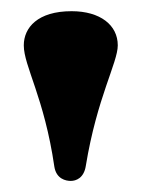

<svg xmlns="http://www.w3.org/2000/svg" viewBox="-20 -727 253 343"><path d="M106.4 -403.8C115.7 -403.8 129.9 -408.7 133.3 -430.7C153.3 -552.7 190.4 -615.2 190.4 -646C190.4 -682.1 159.2 -707 107.9 -707C47.4 -707 22.5 -677.7 22.5 -646C22.5 -608.9 59.1 -552.7 77.1 -429.2C80.6 -407.2 97.7 -403.8 106.4 -403.8Z"/></svg>

Font: Limelight
Style: Regular
Weight: 400
Designer: Nicole Fally
Foundry: Nicole Fally
Version: Version 1.002